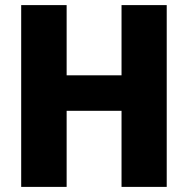

<svg xmlns="http://www.w3.org/2000/svg" viewBox="-20 -721 761 752"><path d="M456 -426V-701H633V11H456V-287H241V11H63V-701H241V-426Z"/></svg>

Font: Repo
Style: ExtraBold
Weight: 800
Designer: Stefan Peev
Foundry: Context Ltd
Version: Version 001.000